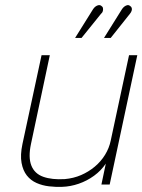

<svg xmlns="http://www.w3.org/2000/svg" viewBox="-20 -715 552 744"><path d="M371 -661Q377 -666 378.5 -672Q380 -678 379 -683.5Q378 -689 373 -692Q368 -696 362 -695Q356 -694 350.5 -690Q345 -686 341 -680L271 -568H296ZM483 -661Q488 -667 490 -673Q492 -679 490.5 -684Q489 -689 484 -692Q479 -696 473.5 -695Q468 -694 462.5 -690Q457 -686 453 -680L383 -568H409ZM390 -81 373 0H405L512 -501H480L409 -170Q403 -141 387 -115Q371 -89 347 -69Q323 -49 294 -36.5Q265 -24 231 -21Q181 -18 147.5 -30Q114 -42 101.5 -73.5Q89 -105 100 -157L173 -501H141L67 -157Q58 -114 63.5 -84Q69 -54 84 -35Q99 -16 121.5 -6Q144 4 170 7Q196 10 221 9Q253 8 285 -3Q317 -14 344.5 -34Q372 -54 390 -81Z"/></svg>

Font: Advent Pro ExtraLight
Style: Italic
Weight: 250
Italic angle: -12°
Version: Version 3.000